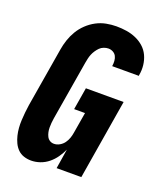

<svg xmlns="http://www.w3.org/2000/svg" viewBox="-139 -831 778 928"><g transform="rotate(20 250.0 -367.5)"><path d="M132 8Q112 8 94 2Q76 -4 63 -17Q50 -30 42 -47Q34 -64 29.5 -82.5Q25 -101 23.5 -120.5Q22 -140 23 -160Q24 -180 26 -200Q28 -220 31 -240L82 -545Q86 -570 94.5 -595.5Q103 -621 117 -644.5Q131 -668 151.5 -687.5Q172 -707 196.5 -720Q221 -733 247.5 -738Q274 -743 299 -743Q326 -743 351.5 -739Q377 -735 400 -725Q423 -715 441.5 -698.5Q460 -682 470.5 -659.5Q481 -637 484 -611Q487 -585 482 -559V-555H345V-557Q347 -570 346 -583Q345 -596 339.5 -606.5Q334 -617 323 -623Q312 -629 299 -629Q288 -629 276 -624.5Q264 -620 255.5 -611.5Q247 -603 240 -592.5Q233 -582 228.5 -571Q224 -560 221.5 -548.5Q219 -537 217 -526L166 -221Q164 -209 163 -197Q162 -185 162 -173Q162 -161 164.5 -149.5Q167 -138 172 -128Q177 -118 186.5 -112Q196 -106 208 -106Q223 -106 237 -114Q251 -122 260 -134.5Q269 -147 274 -161.5Q279 -176 281 -190L299 -297H243L262 -411H456L388 0H261L277 -101Q267 -79 253 -59Q239 -39 220 -23.5Q201 -8 178 0Q155 8 132 8Z"/></g></svg>

Font: Iosevka Curly Heavy
Style: Italic
Weight: 900
Italic angle: -9°
Monospace: yes
Designer: Belleve Invis
Foundry: Belleve Invis
Version: Version 22.1.2; ttfautohint (v1.8.4)